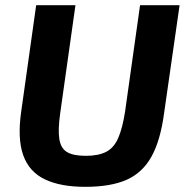

<svg xmlns="http://www.w3.org/2000/svg" viewBox="-20 -710 722 743"><path d="M675 -690 615 -272Q601 -167 566.5 -104.5Q532 -42 470.5 -14.5Q409 13 310 13Q214 13 153.5 -16Q93 -45 70 -109Q47 -173 62 -278L120 -690H272L213 -272Q204 -209 209.5 -172.5Q215 -136 239.5 -121.5Q264 -107 312 -107Q361 -107 391 -122.5Q421 -138 437.5 -176Q454 -214 464 -278L522 -690Z"/></svg>

Font: Exo 2
Style: Bold Italic
Weight: 700
Italic angle: -8°
Designer: Natanael Gama
Foundry: Natanael Gama
Version: Version 2.010